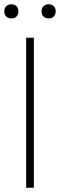

<svg xmlns="http://www.w3.org/2000/svg" viewBox="-20 -876 280 896"><path d="M102 -700H138V0H102ZM0 -823Q0 -838 9 -847Q18 -856 33 -856Q48 -856 57 -847Q66 -838 66 -823Q66 -808 57 -799Q48 -790 33 -790Q18 -790 9 -799Q0 -808 0 -823ZM174 -823Q174 -838 183 -847Q192 -856 207 -856Q222 -856 231 -847Q240 -838 240 -823Q240 -808 231 -799Q222 -790 207 -790Q192 -790 183 -799Q174 -808 174 -823Z"/></svg>

Font: Bai Jamjuree ExtraLight
Style: Regular
Weight: 275
Designer: Katatrad Aksorn Co.,Ltd.
Foundry: Cadson Demak Co.,Ltd.
Version: Version 1.000; ttfautohint (v1.6)